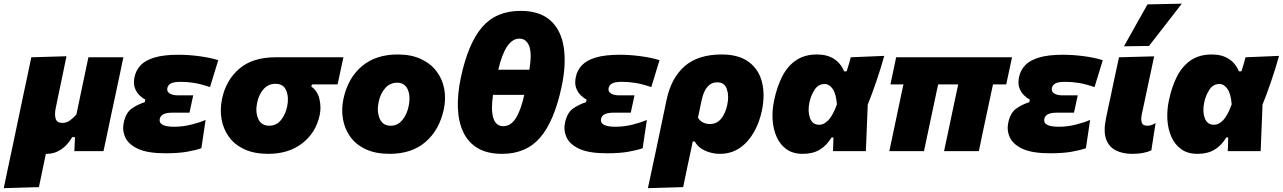

<svg xmlns="http://www.w3.org/2000/svg" viewBox="-66 -806 6842 1024"><path d="M-46 197.5Q-35 145 -24 92.2Q-13 39.5 0.5 -22.5L52.5 -271Q68 -343.5 79 -395.8Q90 -448 101 -500.5L288.5 -506Q278 -454 267.2 -402.5Q256.5 -351 245 -296.5L231.5 -231Q224 -196 230.8 -173.2Q237.5 -150.5 266.5 -150.5Q288 -150.5 306 -163Q324 -175.5 341.5 -195.5L362.5 -296Q374 -351 384.2 -399.2Q394.5 -447.5 405.5 -500.5H592Q581 -446.5 570 -395.5Q559 -344.5 544 -273L527.5 -196.5Q518.5 -153.5 508 -103.5Q497.5 -53.5 486 0H330.5Q331.5 -18.5 332.2 -37.2Q333 -56 334 -74.5H319Q295 -32.5 260 -9Q225 14.5 184.5 14.5Q181.5 14.5 178.5 14.5Q169 60 160.2 103Q151.5 146 141.5 192Z M816.5 11.5Q721.5 11.5 670.2 -12.2Q619 -36 602 -73.8Q585 -111.5 594 -152.5Q605.5 -205.5 637.2 -227.5Q669 -249.5 706 -261L709 -275Q693 -283 677 -298.8Q661 -314.5 652.8 -338.5Q644.5 -362.5 651.5 -395.5Q659 -431.5 684 -458Q709 -484.5 758 -499.2Q807 -514 886 -514Q941 -514 999.5 -506Q1058 -498 1098 -485L1054 -341.5Q1005.5 -358 969.2 -363.8Q933 -369.5 898.5 -369.5Q860 -369.5 845 -361Q830 -352.5 826.5 -336.5Q822.5 -318 838.5 -307.8Q854.5 -297.5 882.5 -297.5H964.5L944.5 -205H851Q793 -205 786 -172Q777.5 -130 864 -130Q910 -130 955.8 -141.8Q1001.5 -153.5 1030.5 -166.5L1008 -15.5Q978 -5 932.2 3.2Q886.5 11.5 816.5 11.5Z M1364.5 14.5Q1290 14.5 1237.8 -9.8Q1185.5 -34 1155.2 -75.8Q1125 -117.5 1115.8 -169.8Q1106.5 -222 1118 -278Q1139 -378.5 1210.2 -439.5Q1281.5 -500.5 1403.5 -500.5H1765.5L1734.5 -356H1597.5L1594.5 -344Q1627 -322 1637.5 -278.2Q1648 -234.5 1639 -192Q1618.5 -97.5 1545.8 -41.5Q1473 14.5 1364.5 14.5ZM1370 -135.5Q1408 -135.5 1432.2 -165.2Q1456.5 -195 1465.5 -238Q1475.5 -285.5 1461 -322.2Q1446.5 -359 1403.5 -359Q1365.5 -359 1340.2 -331.2Q1315 -303.5 1305.5 -258.5Q1295 -209 1311.2 -172.2Q1327.5 -135.5 1370 -135.5Z M2012 14.5Q1937.5 14.5 1885.2 -9.8Q1833 -34 1802.8 -75.8Q1772.5 -117.5 1763.2 -169.8Q1754 -222 1765.5 -278Q1789.5 -390 1864 -452.8Q1938.5 -515.5 2055 -515.5Q2127 -515.5 2179 -491.2Q2231 -467 2262.2 -425.8Q2293.5 -384.5 2303.2 -332.2Q2313 -280 2301 -223.5Q2277.5 -113 2203.8 -49.2Q2130 14.5 2012 14.5ZM2017.5 -135.5Q2055.5 -135.5 2080.2 -166.2Q2105 -197 2113.5 -240Q2120.5 -272.5 2116.5 -301Q2112.5 -329.5 2096.8 -347.2Q2081 -365 2052.5 -365Q2014 -365 1988.2 -335.8Q1962.5 -306.5 1953 -260.5Q1943 -211 1959 -173.2Q1975 -135.5 2017.5 -135.5Z M2612 14.5Q2532.5 14.5 2481.2 -16.2Q2430 -47 2404.2 -102.5Q2378.5 -158 2376 -232.2Q2373.5 -306.5 2392 -393Q2431 -575.5 2505.8 -661.8Q2580.5 -748 2710.5 -748Q2813.5 -748 2870.2 -696.2Q2927 -644.5 2940.8 -553Q2954.5 -461.5 2929 -342.5Q2890 -160 2815.2 -72.8Q2740.5 14.5 2612 14.5ZM2704 -600Q2630 -600 2591.5 -434H2757.5Q2771.5 -522.5 2756 -561.2Q2740.5 -600 2704 -600ZM2618.5 -133Q2657.5 -133 2684.8 -175.2Q2712 -217.5 2730 -300H2563.5Q2551.5 -221 2565 -177Q2578.5 -133 2618.5 -133Z M3170 11.5Q3075 11.5 3023.8 -12.2Q2972.5 -36 2955.5 -73.8Q2938.5 -111.5 2947.5 -152.5Q2959 -205.5 2990.8 -227.5Q3022.5 -249.5 3059.5 -261L3062.5 -275Q3046.5 -283 3030.5 -298.8Q3014.5 -314.5 3006.2 -338.5Q2998 -362.5 3005 -395.5Q3012.5 -431.5 3037.5 -458Q3062.5 -484.5 3111.5 -499.2Q3160.5 -514 3239.5 -514Q3294.5 -514 3353 -506Q3411.5 -498 3451.5 -485L3407.5 -341.5Q3359 -358 3322.8 -363.8Q3286.5 -369.5 3252 -369.5Q3213.5 -369.5 3198.5 -361Q3183.5 -352.5 3180 -336.5Q3176 -318 3192 -307.8Q3208 -297.5 3236 -297.5H3318L3298 -205H3204.5Q3146.5 -205 3139.5 -172Q3131 -130 3217.5 -130Q3263.5 -130 3309.2 -141.8Q3355 -153.5 3384 -166.5L3361.5 -15.5Q3331.5 -5 3285.8 3.2Q3240 11.5 3170 11.5Z M3389.5 197.5Q3401 144.5 3412 92.2Q3423 40 3436.5 -22.5L3489.5 -275.5Q3514 -390.5 3585.5 -453Q3657 -515.5 3783 -515.5Q3873.5 -515.5 3927 -476Q3980.5 -436.5 3997.8 -368.8Q4015 -301 3997.5 -216Q3983.5 -150 3953 -97.8Q3922.5 -45.5 3877.2 -15.5Q3832 14.5 3773.5 14.5Q3732 14.5 3694.5 -2.2Q3657 -19 3639 -51.5H3628.5L3620.5 -12Q3608.5 42.5 3598.5 91Q3588.5 139.5 3577.5 192ZM3720 -144.5Q3757.5 -144.5 3780.5 -173.5Q3803.5 -202.5 3813 -248Q3823 -296.5 3810.2 -331.8Q3797.5 -367 3759.5 -367Q3696 -367 3676 -271L3656.5 -178.5Q3665.5 -162 3682.8 -153.2Q3700 -144.5 3720 -144.5Z M4215 14.5Q4163 14.5 4128.8 -10Q4094.5 -34.5 4076 -76Q4057.5 -117.5 4054.5 -168.2Q4051.5 -219 4063 -272Q4078 -344.5 4106.5 -399.5Q4135 -454.5 4180.2 -485Q4225.5 -515.5 4291.5 -515.5Q4345 -515.5 4381.5 -492.2Q4418 -469 4436 -425.5H4449.5Q4456 -445 4461.2 -463.5Q4466.5 -482 4471.5 -500.5L4650 -508Q4632 -443 4608.5 -374Q4585 -305 4562 -248Q4559.5 -186 4557 -124Q4554.5 -62 4552 0H4376.5Q4377.5 -18.5 4378 -36.8Q4378.5 -55 4379 -73H4369Q4343 -30 4306.2 -7.8Q4269.5 14.5 4215 14.5ZM4303.5 -140.5Q4328.5 -140.5 4352.2 -165.2Q4376 -190 4397.5 -249.5Q4393 -306.5 4374.8 -332.2Q4356.5 -358 4332 -358Q4298 -358 4278.2 -327Q4258.5 -296 4251 -260Q4241 -213 4253.8 -176.8Q4266.5 -140.5 4303.5 -140.5Z M4677 0Q4688 -50.5 4698.5 -101.2Q4709 -152 4722.5 -215L4732.5 -263Q4738 -289.5 4743 -312.8Q4748 -336 4752.5 -356H4683L4713.5 -500.5H5331.5L5300.5 -356H5230L5197 -201.5Q5186.5 -153 5176 -102.8Q5165.5 -52.5 5154.5 0H4969Q4976 -33.5 4985.8 -78.8Q4995.5 -124 5005.5 -172.5Q5014.5 -215.5 5024 -260.2Q5033.5 -305 5044.5 -356H4937.5Q4933 -334.5 4928.2 -312.8Q4923.5 -291 4919 -269.5L4905 -203.5Q4893.5 -150 4883.2 -100.8Q4873 -51.5 4862 0Z M5534 11.5Q5439 11.5 5387.8 -12.2Q5336.5 -36 5319.5 -73.8Q5302.5 -111.5 5311.5 -152.5Q5323 -205.5 5354.8 -227.5Q5386.5 -249.5 5423.5 -261L5426.5 -275Q5410.5 -283 5394.5 -298.8Q5378.5 -314.5 5370.2 -338.5Q5362 -362.5 5369 -395.5Q5376.5 -431.5 5401.5 -458Q5426.5 -484.5 5475.5 -499.2Q5524.5 -514 5603.5 -514Q5658.5 -514 5717 -506Q5775.5 -498 5815.5 -485L5771.5 -341.5Q5723 -358 5686.8 -363.8Q5650.5 -369.5 5616 -369.5Q5577.5 -369.5 5562.5 -361Q5547.5 -352.5 5544 -336.5Q5540 -318 5556 -307.8Q5572 -297.5 5600 -297.5H5682L5662 -205H5568.5Q5510.5 -205 5503.5 -172Q5495 -130 5581.5 -130Q5627.5 -130 5673.2 -141.8Q5719 -153.5 5748 -166.5L5725.5 -15.5Q5695.5 -5 5649.8 3.2Q5604 11.5 5534 11.5Z M5972 14.5Q5922 14.5 5885.2 -3.8Q5848.5 -22 5833.2 -64Q5818 -106 5833 -176.5Q5839.5 -208 5844 -229.5Q5848.5 -251 5854 -275.5Q5869 -347 5879.8 -397.8Q5890.5 -448.5 5902 -500.5L6089.5 -505.5Q6071.5 -422 6056.5 -351Q6041.5 -280 6031 -231L6024 -198.5Q6018 -170 6023.2 -152.8Q6028.5 -135.5 6053 -135.5Q6063.5 -135.5 6073.2 -138.5Q6083 -141.5 6097 -149.5L6074.5 -4Q6056 4.5 6030.8 9.5Q6005.5 14.5 5972 14.5ZM5928.5 -559Q5960 -615.5 5991.2 -671.2Q6022.5 -727 6054 -782.5L6237 -786.5Q6192 -728 6148 -671.5Q6104 -615 6062 -561Z M6320.5 14.5Q6268.5 14.5 6234.2 -10Q6200 -34.5 6181.5 -76Q6163 -117.5 6160 -168.2Q6157 -219 6168.5 -272Q6183.5 -344.5 6212 -399.5Q6240.5 -454.5 6285.8 -485Q6331 -515.5 6397 -515.5Q6450.5 -515.5 6487 -492.2Q6523.5 -469 6541.5 -425.5H6555Q6561.5 -445 6566.8 -463.5Q6572 -482 6577 -500.5L6755.5 -508Q6737.5 -443 6714 -374Q6690.5 -305 6667.5 -248Q6665 -186 6662.5 -124Q6660 -62 6657.5 0H6482Q6483 -18.5 6483.5 -36.8Q6484 -55 6484.5 -73H6474.5Q6448.5 -30 6411.8 -7.8Q6375 14.5 6320.5 14.5ZM6409 -140.5Q6434 -140.5 6457.8 -165.2Q6481.5 -190 6503 -249.5Q6498.5 -306.5 6480.2 -332.2Q6462 -358 6437.5 -358Q6403.5 -358 6383.8 -327Q6364 -296 6356.5 -260Q6346.5 -213 6359.2 -176.8Q6372 -140.5 6409 -140.5Z"/></svg>

Font: Commissioner ExtraBold
Style: Italic
Weight: 800
Italic angle: -12°
Designer: Kostas Bartsokas
Foundry: Kostas Bartsokas
Version: Version 1.000; ttfautohint (v1.8.3)